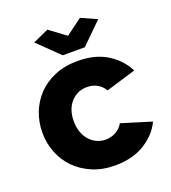

<svg xmlns="http://www.w3.org/2000/svg" viewBox="-135 -831 840 942"><g transform="rotate(-20 285.0 -360.0)"><path d="M220 -730 305 -667 390 -730 472 -693 363 -586H248L138 -693ZM24 -263Q24 -317 43 -366.5Q62 -416 98 -453.5Q134 -491 186.5 -513Q239 -535 306 -535Q397 -535 459 -496.5Q521 -458 552 -396L396 -349Q365 -399 305 -399Q255 -399 221.5 -362Q188 -325 188 -263Q188 -232 197 -206.5Q206 -181 222 -163Q238 -145 259.5 -135Q281 -125 305 -125Q335 -125 360 -139.5Q385 -154 397 -177L553 -129Q524 -68 460.5 -29Q397 10 306 10Q240 10 187.5 -12.5Q135 -35 98.5 -72.5Q62 -110 43 -159.5Q24 -209 24 -263Z"/></g></svg>

Font: Boldmen
Style: Bold
Weight: 700
Designer: Matt McInerney, Pablo Impallari, Rodrigo Fuenzalida
Foundry: LIVING CONCEPT
Version: Version 1.000